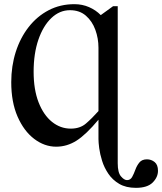

<svg xmlns="http://www.w3.org/2000/svg" viewBox="-20 -698 789 934"><path d="M748.5 132.8Q748.5 164.1 722.7 189.9Q696.8 215.8 641.1 215.8Q592.8 215.8 560.1 196.5Q527.3 177.2 507.1 147.2Q486.8 117.2 476.6 84.2Q466.3 51.3 462.6 22.7Q459 -5.9 459 -21V-115.7Q398.4 -43 352.1 -13.7Q305.7 15.6 253.4 15.6Q196.3 15.6 146.2 -22.5Q96.2 -60.5 65.4 -130.9Q34.7 -201.2 34.7 -298.3Q34.7 -376.5 56.6 -445.3Q78.6 -514.2 119.4 -566.4Q160.2 -618.7 216.6 -648.2Q272.9 -677.7 341.8 -677.7Q380.4 -677.7 413.3 -663.3Q446.3 -648.9 470.2 -624.5L530.3 -668H552.7V96.2Q552.7 141.6 568.4 159.9Q584 178.2 597.7 178.2Q614.3 178.2 622.8 162.8Q631.3 147.5 638.4 127.7Q645.5 107.9 658 92.5Q670.4 77.1 694.8 77.1Q715.8 77.1 732.2 90.3Q748.5 103.5 748.5 132.8ZM459 -157.7V-465.8Q459 -511.2 443.8 -553Q428.7 -594.7 397.9 -621.6Q367.2 -648.4 320.3 -648.4Q270 -648.4 230 -610.4Q189.9 -572.3 166.7 -504.9Q143.6 -437.5 143.6 -349.1Q143.6 -262.2 167.7 -200.2Q191.9 -138.2 232.9 -105.2Q273.9 -72.3 324.2 -72.3Q369.1 -72.3 397.9 -96.9Q426.8 -121.6 459 -157.7Z"/></svg>

Font: BabelStone Roman
Style: Regular
Weight: 400
Designer: Walt Agee, Victor Gaultney, Peter Martin, Debbi Hosken, Becca Hirsbrunner (SIL); Andrew West (BabelStone)
Foundry: BabelStone
Version: Version 16.000